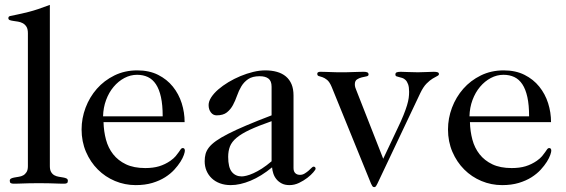

<svg xmlns="http://www.w3.org/2000/svg" viewBox="-20 -750 2318 786"><path d="M184.1 -69.8Q184.1 -54.2 189.5 -45.4Q194.8 -36.6 203.1 -32.2Q211.4 -27.8 220.9 -26.4Q230.5 -24.9 238.8 -23.4Q247.1 -22 252.4 -19.3Q257.8 -16.6 257.8 -9.8Q257.8 -2.9 254.2 -0.5Q250.5 2 242.2 2Q232.9 2 223.1 1.7Q213.4 1.5 201.7 1Q189.9 0.5 174.8 0.2Q159.7 0 139.2 0Q118.7 0 103.3 0.2Q87.9 0.5 76.2 1Q64.5 1.5 54.9 1.7Q45.4 2 36.1 2Q27.8 2 23.9 -0.5Q20 -2.9 20 -9.8Q20 -16.6 25.6 -19.3Q31.2 -22 39.3 -23.4Q47.4 -24.9 57.1 -26.4Q66.9 -27.8 75 -32.2Q83 -36.6 88.6 -45.4Q94.2 -54.2 94.2 -69.8V-613.8Q94.2 -630.9 88.4 -640.4Q82.5 -649.9 73.5 -654.8Q64.5 -659.7 54.2 -661.4Q43.9 -663.1 34.9 -664.3Q25.9 -665.5 20 -667.7Q14.2 -669.9 14.2 -675.8Q14.2 -682.6 21.2 -684.3Q28.3 -686 47.1 -689.7Q65.9 -693.4 98.9 -701.7Q131.8 -710 184.1 -730Z M403.8 -250Q404.8 -212.4 413.8 -178.5Q422.9 -144.5 443.1 -118.7Q463.4 -92.8 495.6 -77.4Q527.8 -62 574.7 -62Q606.9 -62 631.3 -69.3Q655.8 -76.7 677.7 -91.8Q691.4 -101.6 699.2 -110.8Q707 -120.1 711.9 -127.4Q716.8 -134.8 720.2 -139.4Q723.6 -144 728 -144Q736.8 -144 736.8 -132.8Q736.8 -127.9 732.7 -115.7Q728.5 -103.5 718.8 -87.9Q709 -72.3 693.6 -55.4Q678.2 -38.6 656 -24.4Q633.8 -10.3 603.8 -1.2Q573.7 7.8 535.6 7.8Q491.2 7.8 450.9 -9Q410.6 -25.9 380.4 -56.2Q350.1 -86.4 332 -128.4Q314 -170.4 314 -220.2Q314 -265.6 330.3 -309.1Q346.7 -352.5 376.5 -386.5Q406.2 -420.4 448.5 -441.2Q490.7 -461.9 542 -461.9Q590.8 -461.9 627.2 -443.6Q663.6 -425.3 687.7 -395.3Q711.9 -365.2 723.9 -327.4Q735.8 -289.6 735.8 -250ZM646 -273.9Q646 -320.3 638.9 -352.5Q631.8 -384.8 618.4 -405Q605 -425.3 585.4 -434.6Q565.9 -443.8 541 -443.8Q514.2 -443.8 489.3 -430.7Q464.4 -417.5 445.1 -394.5Q425.8 -371.6 414.3 -340.6Q402.8 -309.6 401.9 -273.9Z M1091.8 -253.9Q1037.6 -234.9 1002.9 -218.8Q968.3 -202.6 948.5 -186Q928.7 -169.4 921.4 -150.6Q914.1 -131.8 914.1 -107.9Q914.1 -64.5 929.2 -46.1Q944.3 -27.8 969.7 -27.8Q977.1 -27.8 989.3 -30.8Q1001.5 -33.7 1017.3 -40.8Q1033.2 -47.9 1052 -59.8Q1070.8 -71.8 1091.8 -89.8ZM1181.6 -62Q1181.6 -48.3 1188.7 -41.3Q1195.8 -34.2 1208 -34.2Q1218.3 -34.2 1227.1 -39.6Q1235.8 -44.9 1242.9 -51Q1250 -57.1 1255.1 -62.5Q1260.3 -67.9 1263.7 -67.9Q1267.1 -67.9 1269.5 -65.7Q1272 -63.5 1272 -59.1Q1272 -55.7 1262.7 -44.7Q1253.4 -33.7 1238.3 -22Q1223.1 -10.3 1204.1 -1.2Q1185.1 7.8 1165 7.8Q1146.5 7.8 1133.3 1Q1120.1 -5.9 1111.6 -16.4Q1103 -26.9 1098.9 -39.8Q1094.7 -52.7 1093.8 -64.9Q1049.3 -28.3 1005.9 -10.3Q962.4 7.8 924.8 7.8Q900.4 7.8 880.6 0.5Q860.8 -6.8 846.9 -20Q833 -33.2 825.4 -51Q817.9 -68.8 817.9 -89.8Q817.9 -106 821.5 -119.6Q825.2 -133.3 835.4 -146.5Q845.7 -159.7 864.5 -173.1Q883.3 -186.5 913.8 -202.1Q944.3 -217.8 988 -236.3Q1031.7 -254.9 1091.8 -277.8V-395Q1091.8 -418.5 1079.1 -428.2Q1066.4 -438 1043 -438Q1013.2 -438 995.8 -426Q978.5 -414.1 968 -396.5Q957.5 -378.9 950.2 -357.9Q942.9 -336.9 933.3 -319.3Q923.8 -301.8 908.7 -289.8Q893.6 -277.8 866.7 -277.8Q852.5 -277.8 843.3 -289.8Q834 -301.8 834 -319.8Q834 -335 844.7 -351.6Q855.5 -368.2 873.5 -383.8Q891.6 -399.4 915 -413.6Q938.5 -427.7 964.4 -438.5Q990.2 -449.2 1016.4 -455.6Q1042.5 -461.9 1065.9 -461.9Q1092.3 -461.9 1113.8 -455.8Q1135.3 -449.7 1150.4 -437Q1165.5 -424.3 1173.6 -405Q1181.6 -385.7 1181.6 -358.9Z M1548.8 -100.1 1606.9 -223.1Q1622.6 -255.4 1631.8 -278.6Q1641.1 -301.8 1646.2 -318.8Q1651.4 -335.9 1653.1 -348.9Q1654.8 -361.8 1654.8 -374Q1654.8 -393.6 1650.6 -405Q1646.5 -416.5 1640.1 -422.6Q1633.8 -428.7 1626.7 -430.9Q1619.6 -433.1 1613.3 -434.6Q1606.9 -436 1602.8 -437.7Q1598.6 -439.5 1598.6 -444.8Q1598.6 -451.7 1604 -453.9Q1609.4 -456.1 1620.6 -456.1Q1630.4 -456.1 1649.7 -455.1Q1668.9 -454.1 1690.9 -454.1Q1709.5 -454.1 1725.8 -455.1Q1742.2 -456.1 1755.9 -456.1Q1766.6 -456.1 1771.7 -454.1Q1776.9 -452.1 1776.9 -446.8Q1776.9 -441.9 1769.5 -438.5Q1762.2 -435.1 1751 -428.2Q1739.7 -421.4 1726.3 -408Q1712.9 -394.5 1700.7 -369.1L1524.9 2Q1522 7.8 1519.3 12Q1516.6 16.1 1511.7 16.1Q1507.3 16.1 1504.4 12Q1501.5 7.8 1499 2L1337.9 -394Q1329.1 -415 1318.8 -423.1Q1308.6 -431.2 1299.8 -434.1Q1291 -437 1284.9 -438.7Q1278.8 -440.4 1278.8 -448.2Q1278.8 -452.6 1282.5 -454.3Q1286.1 -456.1 1291 -456.1Q1297.4 -456.1 1307.6 -455.8Q1317.9 -455.6 1329.8 -455.1Q1341.8 -454.6 1354.7 -454.3Q1367.7 -454.1 1378.9 -454.1Q1389.2 -454.1 1402.1 -454.3Q1415 -454.6 1427.7 -455.1Q1440.4 -455.6 1451.7 -455.8Q1462.9 -456.1 1469.7 -456.1Q1478 -456.1 1483.4 -453.9Q1488.8 -451.7 1488.8 -444.8Q1488.8 -439 1480 -437.3Q1471.2 -435.5 1460.7 -433.1Q1450.2 -430.7 1441.4 -424.8Q1432.6 -418.9 1432.6 -404.8Q1432.6 -397.9 1434.6 -391.6Q1436.5 -385.3 1439 -379.9Z M1903.8 -250Q1904.8 -212.4 1913.8 -178.5Q1922.9 -144.5 1943.1 -118.7Q1963.4 -92.8 1995.6 -77.4Q2027.8 -62 2074.7 -62Q2106.9 -62 2131.3 -69.3Q2155.8 -76.7 2177.7 -91.8Q2191.4 -101.6 2199.2 -110.8Q2207 -120.1 2211.9 -127.4Q2216.8 -134.8 2220.2 -139.4Q2223.6 -144 2228 -144Q2236.8 -144 2236.8 -132.8Q2236.8 -127.9 2232.7 -115.7Q2228.5 -103.5 2218.8 -87.9Q2209 -72.3 2193.6 -55.4Q2178.2 -38.6 2156 -24.4Q2133.8 -10.3 2103.8 -1.2Q2073.7 7.8 2035.6 7.8Q1991.2 7.8 1950.9 -9Q1910.6 -25.9 1880.4 -56.2Q1850.1 -86.4 1832 -128.4Q1814 -170.4 1814 -220.2Q1814 -265.6 1830.3 -309.1Q1846.7 -352.5 1876.5 -386.5Q1906.2 -420.4 1948.5 -441.2Q1990.7 -461.9 2042 -461.9Q2090.8 -461.9 2127.2 -443.6Q2163.6 -425.3 2187.7 -395.3Q2211.9 -365.2 2223.9 -327.4Q2235.8 -289.6 2235.8 -250ZM2146 -273.9Q2146 -320.3 2138.9 -352.5Q2131.8 -384.8 2118.4 -405Q2105 -425.3 2085.4 -434.6Q2065.9 -443.8 2041 -443.8Q2014.2 -443.8 1989.3 -430.7Q1964.4 -417.5 1945.1 -394.5Q1925.8 -371.6 1914.3 -340.6Q1902.8 -309.6 1901.9 -273.9Z"/></svg>

Font: XB Zar
Style: Regular
Weight: 400
Designer: Behnam
Foundry: Irmug
Version: Version 8.005 2009